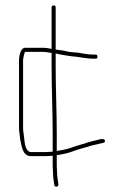

<svg xmlns="http://www.w3.org/2000/svg" viewBox="-20 -593 456 707"><path d="M139 -417H72C57 -417 51 -391 50 -374V-123C50 -114 51 -106 52 -100L54 -82C60 -55 62 -18 95 -18H135C146 -18 156 -18 165 -19C168 -19 171 -19 174 -20V3C174 16 174 28 175 38C175 58 178 74 180 89C183 98 196 95 195 86C193 71 190 56 190 38C189 28 189 16 189 3V-22H192L219 -27C242 -32 259 -41 280 -46L297 -51C303 -52 308 -54 313 -56C323 -59 342 -62 352 -65C359 -67 369 -67 366 -76C363 -87 339 -77 328 -75L308 -70C303 -69 298 -67 293 -65L276 -60C255 -55 239 -46 216 -42L189 -37V-102C189 -178 185 -271 185 -346V-396H186C205 -391 222 -389 242 -386C271 -384 295 -377 324 -377H332C337 -377 339 -379 339 -384C339 -389 337 -392 332 -392H324C303 -392 287 -396 267 -399L243 -401C229 -402 217 -407 204 -408L188 -410C187 -411 186 -411 185 -411V-566C185 -571 183 -573 178 -573C173 -573 170 -571 170 -566V-413C160 -415 150 -417 139 -417ZM72 -402H139C149 -402 161 -399 170 -398V-346C170 -271 174 -178 174 -102V-35C171 -34 167 -34 164 -34C155 -33 146 -33 135 -33H95C74 -33 71 -65 69 -84C68 -99 65 -105 65 -123V-374C66 -382 69 -395 72 -402Z"/></svg>

Font: Electronic
Style: UltTh
Weight: 100
Version: Version 1.011